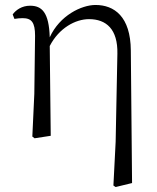

<svg xmlns="http://www.w3.org/2000/svg" viewBox="-20 -546 631 772"><path d="M436 200 445 206 511 190 506 -343C505 -480 439 -526 364 -526C308 -526 220 -484 180 -396C177 -497 148 -523 101 -523C68 -523 44 -506 31 -488L38 -470C50 -472 60 -473 71 -473C107 -473 121 -456 121 -402L118 -169L110 3L119 10L184 0L180 -361C217 -433 283 -469 338 -469C407 -469 454 -429 452 -330L445 24Z"/></svg>

Font: Noto Serif KR Light
Style: Regular
Weight: 300
Designer: Ryoko NISHIZUKA 西塚涼子 (kana & ideographs); Frank Grießhammer (Latin, Greek & Cyrillic); Wenlong ZHANG 张文龙 (bopomofo); San
Foundry: Adobe
Version: Version 2.001;hotconv 1.1.0;makeotfexe 2.6.0